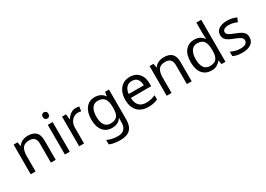

<svg xmlns="http://www.w3.org/2000/svg" viewBox="2 -1763 4166 3006"><g transform="rotate(-30 2085.0 -260.0)"><path d="M343 -546Q439 -546 488 -499.5Q537 -453 537 -349V0H450V-343Q450 -472 330 -472Q241 -472 207 -422Q173 -372 173 -278V0H85V-536H156L169 -463H174Q200 -505 246 -525.5Q292 -546 343 -546Z M748 -737Q768 -737 783.5 -723.5Q799 -710 799 -681Q799 -653 783.5 -639Q768 -625 748 -625Q726 -625 711 -639Q696 -653 696 -681Q696 -710 711 -723.5Q726 -737 748 -737ZM791 -536V0H703V-536Z M1211 -546Q1226 -546 1243.5 -544.5Q1261 -543 1274 -540L1263 -459Q1250 -462 1234.5 -464Q1219 -466 1205 -466Q1164 -466 1128 -443.5Q1092 -421 1070.5 -380.5Q1049 -340 1049 -286V0H961V-536H1033L1043 -438H1047Q1073 -482 1114 -514Q1155 -546 1211 -546Z M1554 -546Q1607 -546 1649.5 -526Q1692 -506 1722 -465H1727L1739 -536H1809V9Q1809 124 1750.5 182Q1692 240 1569 240Q1451 240 1376 206V125Q1455 167 1574 167Q1643 167 1682.5 126.5Q1722 86 1722 16V-5Q1722 -17 1723 -39.5Q1724 -62 1725 -71H1721Q1667 10 1555 10Q1451 10 1392.5 -63Q1334 -136 1334 -267Q1334 -395 1392.5 -470.5Q1451 -546 1554 -546ZM1566 -472Q1499 -472 1462 -418.5Q1425 -365 1425 -266Q1425 -167 1461.5 -114.5Q1498 -62 1568 -62Q1649 -62 1686 -105.5Q1723 -149 1723 -246V-267Q1723 -377 1685 -424.5Q1647 -472 1566 -472Z M2186 -546Q2255 -546 2304.5 -516Q2354 -486 2380.5 -431.5Q2407 -377 2407 -304V-251H2040Q2042 -160 2086.5 -112.5Q2131 -65 2211 -65Q2262 -65 2301.5 -74.5Q2341 -84 2383 -102V-25Q2342 -7 2302 1.5Q2262 10 2207 10Q2131 10 2072.5 -21Q2014 -52 1981.5 -113.5Q1949 -175 1949 -264Q1949 -352 1978.5 -415Q2008 -478 2061.5 -512Q2115 -546 2186 -546ZM2185 -474Q2122 -474 2085.5 -433.5Q2049 -393 2042 -321H2315Q2314 -389 2283 -431.5Q2252 -474 2185 -474Z M2801 -546Q2897 -546 2946 -499.5Q2995 -453 2995 -349V0H2908V-343Q2908 -472 2788 -472Q2699 -472 2665 -422Q2631 -372 2631 -278V0H2543V-536H2614L2627 -463H2632Q2658 -505 2704 -525.5Q2750 -546 2801 -546Z M3351 10Q3251 10 3191 -59.5Q3131 -129 3131 -267Q3131 -405 3191.5 -475.5Q3252 -546 3352 -546Q3414 -546 3453.5 -523Q3493 -500 3518 -467H3524Q3523 -480 3520.5 -505.5Q3518 -531 3518 -546V-760H3606V0H3535L3522 -72H3518Q3494 -38 3454 -14Q3414 10 3351 10ZM3365 -63Q3450 -63 3484.5 -109.5Q3519 -156 3519 -250V-266Q3519 -366 3486 -419.5Q3453 -473 3364 -473Q3293 -473 3257.5 -416.5Q3222 -360 3222 -265Q3222 -169 3257.5 -116Q3293 -63 3365 -63Z M4125 -148Q4125 -70 4067 -30Q4009 10 3911 10Q3855 10 3814.5 1Q3774 -8 3743 -24V-104Q3775 -88 3820.5 -74.5Q3866 -61 3913 -61Q3980 -61 4010 -82.5Q4040 -104 4040 -140Q4040 -160 4029 -176Q4018 -192 3989.5 -208Q3961 -224 3908 -244Q3856 -264 3819 -284Q3782 -304 3762 -332Q3742 -360 3742 -404Q3742 -472 3797.5 -509Q3853 -546 3943 -546Q3992 -546 4034.5 -536.5Q4077 -527 4114 -510L4084 -440Q4050 -454 4013 -464Q3976 -474 3937 -474Q3883 -474 3854.5 -456.5Q3826 -439 3826 -409Q3826 -387 3839 -371.5Q3852 -356 3882.5 -341.5Q3913 -327 3964 -307Q4015 -288 4051 -268Q4087 -248 4106 -219.5Q4125 -191 4125 -148Z"/></g></svg>

Font: Noto Sans Lepcha
Style: Regular
Weight: 400
Designer: Monotype Design Team
Foundry: Monotype Imaging Inc.
Version: Version 2.006; ttfautohint (v1.8.4.7-5d5b)